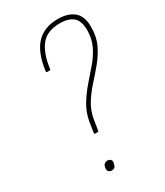

<svg xmlns="http://www.w3.org/2000/svg" viewBox="-171 -735 699 814"><g transform="rotate(-30 178.5 -327.5)"><path d="M145 -163Q141 -163 142 -168L150 -221Q158 -263 179 -297Q200 -331 226 -361Q252 -391 277.5 -420.5Q303 -450 319.5 -484Q336 -518 336 -560Q336 -605 314 -624Q292 -643 249 -643Q186 -643 156 -604.5Q126 -566 117 -495Q117 -491 114 -491H100Q99 -491 97.5 -492.5Q96 -494 96 -496Q107 -581 145 -622Q183 -663 251 -663Q301 -663 329.5 -639Q358 -615 357 -562Q357 -515 340 -479.5Q323 -444 298 -413.5Q273 -383 246.5 -354Q220 -325 199 -292Q178 -259 171 -218L163 -168Q162 -163 159 -163ZM128 8Q120 8 114.5 2.5Q109 -3 110 -13L111 -19Q113 -29 119 -33.5Q125 -38 133 -38Q143 -38 148.5 -32Q154 -26 152 -17L150 -11Q149 -1 143.5 3.5Q138 8 128 8Z"/></g></svg>

Font: Sofia Sans Condensed Thin
Style: Italic
Weight: 250
Italic angle: -9°
Version: Version 4.100